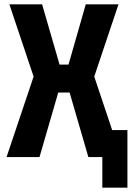

<svg xmlns="http://www.w3.org/2000/svg" viewBox="-20 -720 614 880"><path d="M10 0 134 -369 23 -700H173L253 -424H294L373 -700H523L412 -369L494 -124H564V140H449V0H385L299 -296H247L161 0Z"/></svg>

Font: Tektur SemiCondensed SemiBold
Style: Regular
Weight: 600
Width: 4
Designer: Adam Jagosz
Foundry: Adam Jagosz
Version: Version 1.005;gftools[0.9.30]